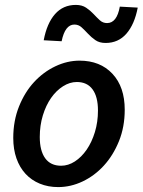

<svg xmlns="http://www.w3.org/2000/svg" viewBox="-20 -750 581 782"><path d="M410 -575Q385 -575 368.5 -586.5Q352 -598 338.5 -612.5Q325 -627 312.5 -638.5Q300 -650 283 -650Q245 -650 231 -582L158 -586Q171 -655 204 -692.5Q237 -730 289 -730Q314 -730 331 -718.5Q348 -707 361 -693Q374 -679 386.5 -667.5Q399 -656 416 -656Q456 -656 468 -723L541 -719Q528 -651 495 -613Q462 -575 410 -575ZM217 12Q176 12 142 -2Q108 -16 84 -42Q60 -68 47 -105Q34 -142 34 -188Q34 -258 57.5 -316.5Q81 -375 119 -416Q157 -457 205.5 -480Q254 -503 304 -503Q388 -503 438 -449.5Q488 -396 488 -303Q488 -233 464.5 -175Q441 -117 403 -75.5Q365 -34 316.5 -11Q268 12 217 12ZM229 -75Q258 -75 285 -92.5Q312 -110 333 -140.5Q354 -171 366.5 -212Q379 -253 379 -300Q379 -356 357 -386Q335 -416 293 -416Q264 -416 236.5 -398.5Q209 -381 188 -351Q167 -321 154.5 -280Q142 -239 142 -192Q142 -136 164 -105.5Q186 -75 229 -75Z"/></svg>

Font: TypoPRO Source Sans Pro
Style: Italic
Weight: 600
Italic angle: -11°
Designer: Paul D. Hunt
Foundry: Adobe Systems Incorporated
Version: Version 1.075;PS 2.000;hotconv 1.0.86;makeotf.lib2.5.63406